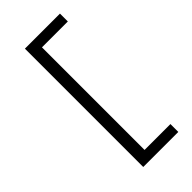

<svg xmlns="http://www.w3.org/2000/svg" viewBox="-246 -785 902 902"><g transform="rotate(-45 204.5 -334.0)"><path d="M126 59.1V-727.1H358.9V-674.8H187V6.8H358.9V59.1Z"/></g></svg>

Font: Syncopate
Style: Regular
Weight: 400
Width: 7
Version: Version 001.001